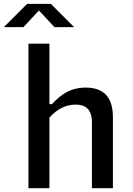

<svg xmlns="http://www.w3.org/2000/svg" viewBox="-64 -996 704 1016"><path d="M197.5 0V-374C235 -415 280 -442.5 336 -442.5C384 -442.5 422.5 -422.5 422.5 -347V0H533.5V-376C533.5 -486.5 480 -532.5 389.5 -532.5C305.5 -532.5 255 -492.5 211 -445H197.5V-765H86.5V0ZM-43.5 -852.5H60L142 -940.5L224 -852.5H328L205 -975.5H79.5Z"/></svg>

Font: Monaspace Neon Medium
Style: Regular
Weight: 500
Designer: Riley Cran & the Lettermatic Team
Foundry: Lettermatic
Version: Version 1.200 (Monaspace Neon)